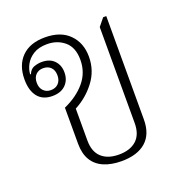

<svg xmlns="http://www.w3.org/2000/svg" viewBox="-106 -650 732 758"><g transform="rotate(-20 259.5 -271.5)"><path d="M280 10Q237 10 205.5 -3.5Q174 -17 157.5 -44.5Q141 -72 141 -114V-265Q197 -290 230 -329.5Q263 -369 263 -422Q263 -474 233 -499.5Q203 -525 160 -525Q125 -525 102.5 -511Q80 -497 69 -476.5Q58 -456 57 -436L60 -435Q68 -455 84.5 -460.5Q101 -466 116 -466Q150 -466 168.5 -446.5Q187 -427 187 -397Q187 -365 167 -345Q147 -325 111 -325Q71 -325 50 -351Q29 -377 29 -424Q29 -484 63.5 -518.5Q98 -553 161 -553Q227 -553 263 -516.5Q299 -480 299 -422Q299 -364 264.5 -318.5Q230 -273 180 -247V-113Q180 -66 206 -42Q232 -18 279 -18Q326 -18 352.5 -42Q379 -66 379 -114V-517L405 -549H418V-115Q418 -53 382 -21.5Q346 10 280 10ZM113 -349Q133 -349 145 -361.5Q157 -374 157 -395Q157 -417 145 -429Q133 -441 113 -441Q94 -441 82 -429Q70 -417 70 -395Q70 -374 82 -361.5Q94 -349 113 -349Z"/></g></svg>

Font: Noto Serif Thai ExtraLight
Style: Regular
Weight: 250
Version: Version 2.001